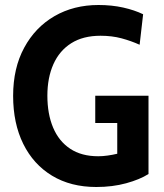

<svg xmlns="http://www.w3.org/2000/svg" viewBox="-20 -734 658 768"><path d="M365 14Q263 14 188.2 -31.2Q113.5 -76.5 73 -158.5Q32.5 -240.5 32.5 -350.5Q32.5 -461.5 76.8 -543.2Q121 -625 198 -669.5Q275 -714 374 -714Q427 -714 472.8 -703.8Q518.5 -693.5 552.5 -677L538.5 -555Q504 -570.5 465.8 -580.8Q427.5 -591 382 -591Q312 -591 264.8 -561Q217.5 -531 193.5 -477Q169.5 -423 169.5 -351.5Q169.5 -278 192.5 -223.5Q215.5 -169 260.8 -139Q306 -109 373 -109Q391 -109 410.5 -111.8Q430 -114.5 449 -119V-242H361V-351H574V-38Q539.5 -16 484.8 -1Q430 14 365 14Z"/></svg>

Font: Cabin
Style: Bold
Weight: 700
Width: 4
Designer: Pablo Impallari
Foundry: Pablo Impallari. http://www.impallari.com Igino Marini. http://www.ikern.com
Version: Version 3.001